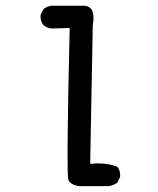

<svg xmlns="http://www.w3.org/2000/svg" viewBox="-20 -505 540 658"><path d="M250 132.8Q221.7 127.9 214.4 111.8Q207 95.7 218.8 -409.2L156.2 -407.2Q140.6 -409.2 128.9 -418.9Q117.2 -432.6 119.1 -454.1L128.9 -473.6Q140.6 -483.4 156.2 -485.4H267.6Q309.6 -484.4 297.9 -417L289.1 56.6Q340.8 50.8 381.8 66.4Q393.6 80.1 391.6 101.6L381.8 121.1Q368.2 130.9 352.5 132.8Z"/></svg>

Font: JasonHandwriting4
Style: Regular
Weight: 400
Version: Version 1.01.21